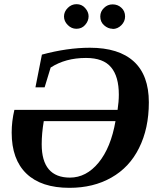

<svg xmlns="http://www.w3.org/2000/svg" viewBox="-20 -891 762 921"><path d="M393 -613H392Q294 -613 223 -567L194 -472H150L181 -629Q303 -662 411 -662Q550 -662 622 -596Q694 -530 694 -400Q694 -275 647 -181Q601 -88 514 -39Q428 10 313 10Q178 10 107 -58Q36 -126 36 -255Q36 -309 49 -364H544Q550 -404 550 -437Q550 -524 513 -568Q476 -613 393 -613ZM316 -39H315Q394 -39 453 -111Q512 -183 534 -310H190Q180 -251 180 -199Q180 -39 316 -39ZM520 -752V-753Q498 -753 479 -770Q461 -786 461 -812Q461 -836 479 -853Q496 -870 520 -870Q545 -870 562 -854Q580 -838 580 -812Q580 -788 562 -770Q544 -752 520 -752ZM347 -753H346Q323 -753 305 -771Q287 -789 287 -812Q287 -835 305 -853Q323 -871 347 -871Q372 -871 388 -853Q405 -834 405 -813Q405 -790 388 -771Q372 -753 347 -753Z"/></svg>

Font: Libra Serif Modern
Style: Bold Italic
Weight: 700
Italic angle: -12°
Designer: Stefan Peev, Context Ltd
Foundry: Stefan Peev, Context Ltd
Version: Version 1.000